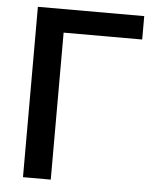

<svg xmlns="http://www.w3.org/2000/svg" viewBox="-52 -763 643 807"><g transform="rotate(5 269.5 -359.5)"><path d="M192.4 0V-620.1H523.9V-718.8H75.2V0Z"/></g></svg>

Font: Winston Medium
Style: Regular
Weight: 500
Designer: Vernon Adams, Kim Jin-seong, David Berlow, Cristiano Sobral
Foundry: The Winston Project Authors
Version: Version 3.004